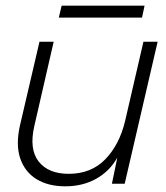

<svg xmlns="http://www.w3.org/2000/svg" viewBox="-20 -647 586 676"><path d="M210 9Q150 9 109 -16Q68 -41 51.5 -88.5Q35 -136 50 -204L119 -500H169L101 -204Q82 -122 116 -78.5Q150 -35 222 -35Q301 -35 350.5 -86Q400 -137 420 -219L485 -500H535L419 0H374L393 -92Q366 -44 318.5 -17.5Q271 9 210 9ZM489 -627 480 -585H187L197 -627Z"/></svg>

Font: Prodigy Sans Light
Style: Italic
Weight: 300
Italic angle: -13°
Designer: Wei Huang
Foundry: Wei Huang
Version: Version 1.003; ttfautohint (v1.8.3)